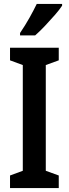

<svg xmlns="http://www.w3.org/2000/svg" viewBox="-20 -957 350 977"><path d="M279 0H31V-64L96 -88V-626L31 -650V-714H279V-650L213 -626V-88L279 -64ZM296 -928Q283 -908 259 -880.5Q235 -853 208.5 -825Q182 -797 159 -777H82V-789Q109 -829 130 -866.5Q151 -904 167 -937H296Z"/></svg>

Font: Noto Sans Lao UI ExtCond SemBd
Style: Regular
Weight: 600
Width: 2
Designer: Monotype Design Team
Foundry: Monotype Imaging Inc.
Version: Version 2.000; ttfautohint (v1.8.4.7-5d5b)